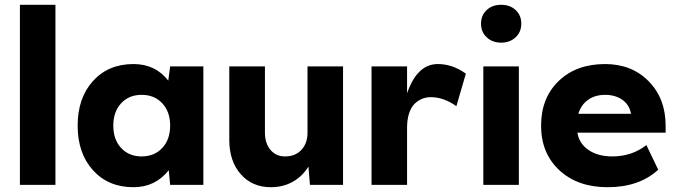

<svg xmlns="http://www.w3.org/2000/svg" viewBox="-20 -780 2858 810"><path d="M64 -759.8H213.9V0H64Z M697.8 0 691.9 -62Q635.3 9.8 543 9.8Q437 9.8 372.3 -61.8Q307.6 -133.3 307.6 -250Q307.6 -366.7 372.3 -438.2Q437 -509.8 543 -509.8Q635.3 -509.8 689.9 -439.9L697.8 -500H837.9V0ZM491 -155.8Q523.9 -120.1 577.6 -120.1Q631.3 -120.1 664.6 -155.8Q697.8 -191.4 697.8 -250Q697.8 -308.6 664.6 -344.2Q631.3 -379.9 577.6 -379.9Q523.9 -379.9 491 -344.2Q458 -308.6 458 -250Q458 -191.4 491 -155.8Z M1122.6 9.8Q1043.9 9.8 995.6 -45.2Q947.3 -100.1 947.3 -189.9V-500H1097.7V-220.2Q1097.7 -175.3 1121.1 -147.7Q1144.5 -120.1 1182.6 -120.1Q1225.6 -120.1 1251.5 -147.7Q1277.3 -175.3 1277.3 -220.2V-500H1427.2V0H1287.6L1281.2 -77.1Q1255.4 -35.6 1214.6 -12.9Q1173.8 9.8 1122.6 9.8Z M1905.3 -332Q1852.1 -370.1 1797.4 -370.1Q1778.3 -370.1 1761.5 -363.5Q1744.6 -356.9 1729.7 -342.8Q1714.8 -328.6 1706.1 -302.5Q1697.3 -276.4 1697.3 -240.2V0H1547.4V-500H1697.3V-386.2Q1739.7 -509.8 1827.1 -509.8Q1889.6 -509.8 1945.3 -469.2Z M2019 -500H2168.9V0H2019ZM2033 -737.5Q2056.6 -759.8 2094.2 -759.8Q2131.8 -759.8 2155.5 -737.5Q2179.2 -715.3 2179.2 -680.2Q2179.2 -645 2155.3 -622.6Q2131.3 -600.1 2094.2 -600.1Q2057.1 -600.1 2033.2 -622.6Q2009.3 -645 2009.3 -680.2Q2009.3 -715.3 2033 -737.5Z M2532.7 -509.8Q2645.5 -509.8 2716.8 -437Q2788.1 -364.3 2788.1 -250V-220.2H2416Q2422.9 -174.8 2462.6 -147.5Q2502.4 -120.1 2563 -120.1Q2646 -120.1 2707 -168L2756.8 -64Q2676.8 9.8 2543 9.8Q2417 9.8 2339.8 -61.8Q2262.7 -133.3 2262.7 -250Q2262.7 -366.7 2336.9 -438.2Q2411.1 -509.8 2532.7 -509.8ZM2419.9 -299.8H2642.1Q2635.7 -337.4 2606 -358.6Q2576.2 -379.9 2532.7 -379.9Q2490.2 -379.9 2460.4 -358.4Q2430.7 -336.9 2419.9 -299.8Z"/></svg>

Font: Gully
Style: Bold
Weight: 700
Designer: jaikishan Patel
Foundry: MagicType
Version: Version 1.000;Glyphs 3.2 (3242)